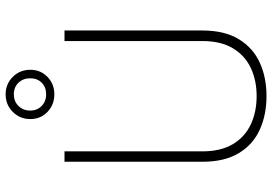

<svg xmlns="http://www.w3.org/2000/svg" viewBox="-163 -798 971 685"><g transform="rotate(-90 322.5 -455.5)"><path d="M328.6 -920.9Q365.2 -920.9 390.6 -895.5Q416 -870.1 416 -833Q416 -795.9 390.6 -771.5Q365.2 -747.1 328.6 -747.1Q291.5 -747.1 265.9 -771.5Q240.2 -795.9 240.2 -833Q240.2 -870.1 265.9 -895.5Q291.5 -920.9 328.6 -920.9ZM328.6 -776.4Q354 -776.4 369.9 -792.2Q385.7 -808.1 385.7 -833Q385.7 -858.4 369.9 -875Q354 -891.6 328.6 -891.6Q303.2 -891.6 286.9 -875Q270.5 -858.4 270.5 -833Q270.5 -808.6 286.9 -792.5Q303.2 -776.4 328.6 -776.4ZM556.2 -710.9V-219.2Q556.2 -139.6 525.1 -88.9Q494.1 -38.1 441.4 -14.2Q388.7 9.8 322.3 9.8Q255.4 9.8 202.4 -14.2Q149.4 -38.1 118.7 -88.9Q87.9 -139.6 87.9 -219.2V-710.9H125V-219.2Q125 -153.3 150.6 -110.4Q176.3 -67.4 220.9 -46.4Q265.6 -25.4 322.3 -25.4Q378.4 -25.4 422.9 -46.4Q467.3 -67.4 492.9 -110.4Q518.6 -153.3 518.6 -219.2V-710.9Z"/></g></svg>

Font: Robert Sans ExtraLight
Style: Regular
Weight: 250
Designer: Christian Robertson (extended by Adam Twardoch)
Foundry: Google
Version: Version 12.135;April 2, 2019;FontCreator 11.5.0.2425 64-bit;